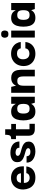

<svg xmlns="http://www.w3.org/2000/svg" viewBox="1336 -1964 637 3350"><g transform="rotate(-90 1655.0 -288.5)"><path d="M232 10Q159 10 113.5 -20Q68 -50 47 -98Q26 -146 24 -198Q23 -263 48 -312Q73 -361 119.5 -388Q166 -415 228 -415Q285 -415 330 -391Q375 -367 401 -322.5Q427 -278 428 -217Q428 -216 428 -206Q428 -196 428 -191H139Q139 -140 163.5 -115Q188 -90 229 -90Q263 -90 284.5 -106Q306 -122 310 -148H427Q423 -105 400 -68.5Q377 -32 335 -11Q293 10 232 10ZM141 -242H307Q307 -246 305 -258Q303 -270 295 -283.5Q287 -297 270.5 -307Q254 -317 225 -317Q197 -317 180 -308Q163 -299 155 -285.5Q147 -272 144 -259.5Q141 -247 141 -242Z M685 10Q671 10 647 6.5Q623 3 596.5 -6.5Q570 -16 546 -33.5Q522 -51 507.5 -78Q493 -105 493 -144H604Q604 -143 605 -132.5Q606 -122 612.5 -109.5Q619 -97 635 -87Q651 -77 682 -77Q706 -77 720 -83.5Q734 -90 740 -99Q746 -108 745 -116Q745 -135 727.5 -145.5Q710 -156 682 -164Q654 -172 622.5 -181Q591 -190 563 -204.5Q535 -219 517.5 -243.5Q500 -268 501 -308Q501 -368 547.5 -397Q594 -426 666 -426Q707 -426 742 -416.5Q777 -407 804 -388Q831 -369 846 -339Q861 -309 862 -269H752Q753 -289 745.5 -302Q738 -315 726 -322Q714 -329 699.5 -332.5Q685 -336 670 -336Q638 -336 624.5 -324.5Q611 -313 611 -299Q611 -278 629 -266.5Q647 -255 675 -247Q703 -239 735.5 -230Q768 -221 796 -207Q824 -193 842 -169.5Q860 -146 860 -108Q860 -69 838.5 -43Q817 -17 778 -3.5Q739 10 685 10Z M1076 0Q1022 0 992 -26Q962 -52 962 -116V-341H1075V-93H1171V0ZM903 -329V-412Q922 -412 936.5 -415.5Q951 -419 960.5 -429Q970 -439 974.5 -460.5Q979 -482 979 -517H1075V-412H1168V-329Z M1384 10Q1328 10 1294 -16Q1260 -42 1245 -89Q1230 -136 1230 -200Q1230 -264 1245.5 -312Q1261 -360 1294.5 -386.5Q1328 -413 1384 -413Q1422 -413 1447 -402.5Q1472 -392 1486.5 -377Q1501 -362 1508 -349.5Q1515 -337 1517 -334H1519V-412H1643V0H1538L1519 -62H1517Q1516 -58 1508.5 -46.5Q1501 -35 1486 -22Q1471 -9 1446 0.5Q1421 10 1384 10ZM1434 -91Q1470 -91 1488 -105.5Q1506 -120 1512 -145Q1518 -170 1518 -199Q1518 -229 1512 -254Q1506 -279 1488 -293Q1470 -307 1434 -307Q1398 -307 1379.5 -292Q1361 -277 1355 -252.5Q1349 -228 1349 -199Q1349 -170 1355 -145.5Q1361 -121 1379.5 -106Q1398 -91 1434 -91Z M1711 0V-412H1815L1835 -330H1837Q1838 -331 1844 -344Q1850 -357 1864.5 -372.5Q1879 -388 1905 -400Q1931 -412 1971 -412Q2015 -412 2043 -397Q2071 -382 2086 -357.5Q2101 -333 2106.5 -304Q2112 -275 2113 -247.5Q2114 -220 2114 -199V0H1997V-200Q1997 -227 1992 -251Q1987 -275 1970.5 -290.5Q1954 -306 1917 -306Q1881 -306 1863.5 -290Q1846 -274 1840.5 -249.5Q1835 -225 1835 -197V0Z M2391 10Q2333 10 2284.5 -13.5Q2236 -37 2207 -83.5Q2178 -130 2178 -199Q2180 -266 2208.5 -314Q2237 -362 2285 -388Q2333 -414 2392 -414Q2458 -414 2503 -388.5Q2548 -363 2571.5 -324.5Q2595 -286 2597 -245H2487Q2481 -277 2458 -294Q2435 -311 2396 -311Q2363 -311 2341 -298Q2319 -285 2307.5 -262Q2296 -239 2296 -208Q2296 -156 2321 -125Q2346 -94 2398 -94Q2430 -94 2455.5 -111Q2481 -128 2487 -165H2597Q2595 -122 2571.5 -81.5Q2548 -41 2502.5 -15.5Q2457 10 2391 10Z M2676 0V-412H2797V0ZM2736 -461Q2698 -461 2685 -480.5Q2672 -500 2672 -525Q2672 -549 2685 -568Q2698 -587 2736 -587Q2774 -587 2786 -568Q2798 -549 2798 -525Q2798 -500 2786 -480.5Q2774 -461 2736 -461Z M3019 10Q2963 10 2929 -16Q2895 -42 2880 -89Q2865 -136 2865 -200Q2865 -264 2880.5 -312Q2896 -360 2929.5 -386.5Q2963 -413 3019 -413Q3057 -413 3082 -402.5Q3107 -392 3121.5 -377Q3136 -362 3143 -349.5Q3150 -337 3152 -334H3154V-412H3278V0H3173L3154 -62H3152Q3151 -58 3143.5 -46.5Q3136 -35 3121 -22Q3106 -9 3081 0.5Q3056 10 3019 10ZM3069 -91Q3105 -91 3123 -105.5Q3141 -120 3147 -145Q3153 -170 3153 -199Q3153 -229 3147 -254Q3141 -279 3123 -293Q3105 -307 3069 -307Q3033 -307 3014.5 -292Q2996 -277 2990 -252.5Q2984 -228 2984 -199Q2984 -170 2990 -145.5Q2996 -121 3014.5 -106Q3033 -91 3069 -91Z"/></g></svg>

Font: Darker Grotesque ExtraBold
Style: Regular
Weight: 800
Designer: Gabriel Lam
Foundry: TypeRant
Version: Version 1.000;gftools[0.9.28]